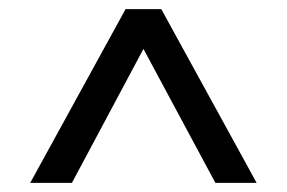

<svg xmlns="http://www.w3.org/2000/svg" viewBox="-20 -720 627 419"><path d="M254 -700H332L540 -321H450L276 -645H310L137 -321H46Z"/></svg>

Font: Pathway Extreme 28pt SemiBold
Style: Regular
Weight: 600
Designer: Eduardo Rodriguez Tunni
Foundry: Eduardo Rodriguez Tunni
Version: Version 1.001;gftools[0.9.26]